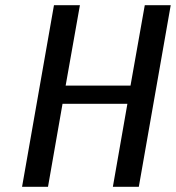

<svg xmlns="http://www.w3.org/2000/svg" viewBox="-20 -720 678 740"><path d="M538 -700 483 -390H233L288 -700H188L65 0H165L221 -320H471L415 0H515L638 -700Z"/></svg>

Font: Scada
Style: Italic
Weight: 400
Designer: Jovanny Lemonad
Foundry: Jovanny Lemonad
Version: Version 3.005